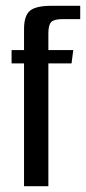

<svg xmlns="http://www.w3.org/2000/svg" viewBox="-20 -643 297 663"><path d="M63 -424H20V-470H63V-542Q63 -589 83.5 -606Q104 -623 158 -623H257V-577H197Q167 -577 157 -567Q147 -557 147 -527V-470H233L227 -424H147V0H63Z"/></svg>

Font: Smooch Sans Thin SemiBold
Style: Regular
Weight: 600
Version: Version 1.010